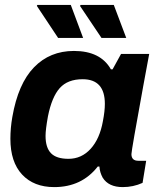

<svg xmlns="http://www.w3.org/2000/svg" viewBox="-20 -744 644 776"><path d="M390.1 -590.8 303.2 -720.2 306.2 -724.1H439.9L490.2 -590.8ZM214.8 -590.8 128.9 -720.2 130.9 -724.1H266.1L315.9 -590.8ZM199.2 12.2Q116.7 12.2 69.3 -38.6Q22 -89.4 22 -183.1Q22 -226.6 29.8 -271Q53.2 -405.8 117.4 -471.9Q181.6 -538.1 278.8 -538.1Q386.2 -538.1 428.2 -463.9H435.1L469.2 -525.9H583L559.1 -397Q511.2 -135.3 511.2 -121.1Q511.2 -94.2 539.1 -94.2H570.8L556.2 -4.9Q518.6 12.2 476.1 12.2Q418.9 12.2 395 -25.9Q383.3 -47.4 381.8 -70.8H375Q310.1 12.2 199.2 12.2ZM256.8 -102.1Q309.6 -102.1 346.4 -142.6Q383.3 -183.1 396 -254.9Q403.8 -294.9 403.8 -324.2Q403.8 -423.8 314 -423.8Q253.4 -423.8 221.4 -387.9Q189.5 -352.1 173.8 -273.9Q164.1 -220.2 164.1 -194.8Q164.1 -147.5 186 -124.8Q208 -102.1 256.8 -102.1Z"/></svg>

Font: Archivo
Style: Bold Italic
Weight: 700
Italic angle: -10°
Designer: Hector Gatti
Foundry: Omnibus-Type
Version: Version 2.001